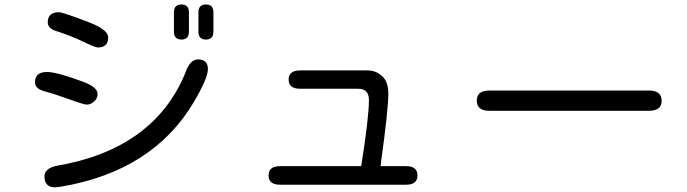

<svg xmlns="http://www.w3.org/2000/svg" viewBox="-20 -804 3040 850"><path d="M858.4 -749Q858.4 -784.2 891.6 -784.2Q924.8 -784.2 924.8 -749V-664.1Q924.8 -628.9 891.6 -628.9Q858.4 -628.9 858.4 -664.1V-749ZM750 -749Q750 -784.2 783.2 -784.2Q816.4 -784.2 816.4 -749V-664.1Q816.4 -628.9 783.2 -628.9Q750 -628.9 750 -664.1V-749ZM188.5 -485.4Q231.4 -485.4 352.5 -440.4Q412.1 -417 412.1 -387.7Q412.1 -368.2 396.5 -354.5Q380.9 -340.8 364.3 -340.8Q351.6 -340.8 284.2 -365.2Q216.8 -389.6 181.6 -398.4Q134.8 -410.2 134.8 -439.5Q134.8 -485.4 188.5 -485.4ZM241.2 -750Q256.8 -750 372.1 -706.1Q459 -672.9 459 -638.7Q459 -593.8 413.1 -593.8Q401.4 -593.8 349.1 -619.1Q296.9 -644.5 230.5 -666Q191.4 -677.7 191.4 -705.1Q191.4 -750 241.2 -750ZM856.4 -541Q900.4 -541 900.4 -498Q900.4 -458 838.9 -353.5Q657.2 -45.9 249 22.5L224.6 25.4Q176.8 25.4 176.8 -23.4Q176.8 -57.6 227.5 -69.3Q660.2 -142.6 799.8 -479.5Q820.3 -541 856.4 -541Z M1579.1 -68.4Q1613.3 -284.2 1613.3 -361.3Q1613.3 -411.1 1565.4 -411.1H1308.6Q1257.8 -411.1 1257.8 -451.7Q1257.8 -492.2 1308.6 -492.2H1607.4Q1648.4 -492.2 1676.8 -461.9Q1699.2 -436.5 1699.2 -390.6Q1699.2 -319.3 1667 -87.9L1665 -68.4H1778.3Q1828.1 -68.4 1828.1 -27.3Q1828.1 13.7 1778.3 13.7H1219.7Q1168.9 13.7 1168.9 -27.3Q1168.9 -68.4 1219.7 -68.4H1579.1Z M2852.5 -403.3Q2909.2 -403.3 2909.2 -357.4Q2909.2 -313.5 2852.5 -313.5H2146.5Q2090.8 -313.5 2090.8 -358.4Q2090.8 -403.3 2146.5 -403.3H2852.5Z"/></svg>

Font: jf-openhuninn-1.0
Style: Regular
Weight: 400
Designer: [Kosugi Maru]
      Designed by Motoya company      

      [Varela Round]
      Joe Prince(Latin component); Avraham Co
Foundry: justfont CO.,LTD.
Version: 1.0